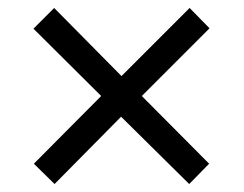

<svg xmlns="http://www.w3.org/2000/svg" viewBox="-20 -594 612 482"><path d="M456 -574 506 -523 336 -353 505 -183 455 -132 284 -301 117 -132 65 -183 234 -353 64 -522 116 -574 285 -403Z"/></svg>

Font: Noto Sans SignWriting
Style: Regular
Weight: 400
Designer: Monotype Design Team
Foundry: Monotype Imaging Inc.
Version: Version 2.004; ttfautohint (v1.8.4.7-5d5b)